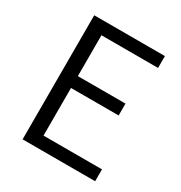

<svg xmlns="http://www.w3.org/2000/svg" viewBox="-171 -856 926 981"><g transform="rotate(30 292.0 -366.0)"><path d="M102 0H530V-70H185V-351H466V-421H185V-662H519V-732H102Z"/></g></svg>

Font: Noto Sans HK DemiLight
Style: Regular
Weight: 350
Designer: Ryoko NISHIZUKA 西塚涼子 (kana, bopomofo & ideographs); Paul D. Hunt (Latin, Greek & Cyrillic); Sandoll Communications 산돌커뮤니
Foundry: Adobe
Version: Version 2.004;hotconv 1.0.118;makeotfexe 2.5.65603